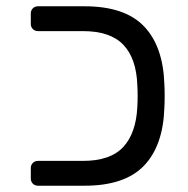

<svg xmlns="http://www.w3.org/2000/svg" viewBox="-20 -591 599 611"><path d="M78 -23V-56Q78 -66 84.5 -72.5Q91 -79 101 -79H244Q331 -79 372 -123Q413 -167 417 -251Q418 -265 418 -286Q418 -306 417 -320Q414 -405 372.5 -448.5Q331 -492 244 -492H101Q91 -492 84.5 -498.5Q78 -505 78 -515V-548Q78 -558 84.5 -564.5Q91 -571 101 -571H249Q377 -571 438 -507.5Q499 -444 503 -324Q504 -310 504 -286Q504 -262 503 -247Q499 -127 438 -63.5Q377 0 249 0H101Q91 0 84.5 -6.5Q78 -13 78 -23Z"/></svg>

Font: Hezaedrus
Style: Regular
Weight: 400
Designer: Hubert & Fischer
Foundry: Hubert & Fischer
Version: Version 1.10;September 3, 2019;FontCreator 11.5.0.2425 64-bi